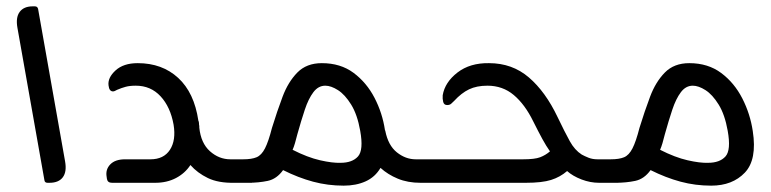

<svg xmlns="http://www.w3.org/2000/svg" viewBox="-20 -576 2430 605"><path d="M136 0H130Q121 0 120 -8L35 -488Q29 -521 42 -538.5Q55 -556 83 -556H90Q98 -556 100 -548L185 -68Q191 -35 178 -17.5Q165 0 136 0Z M706 -74H761L774 0H719Q668 1 635 -15Q602 -31 580 -56Q563 -30 534.5 -15Q506 0 469 0H333Q319 0 317 -12L316 -19Q312 -42 327.5 -58Q343 -74 374 -74H454Q496 -74 515.5 -104Q535 -134 527 -183Q517 -239 486 -272.5Q455 -306 408 -306Q389 -306 376 -302.5Q363 -299 349 -293Q341 -288 336 -288Q324 -288 322 -307Q319 -331 344 -354Q369 -377 414 -377Q491 -377 541.5 -330.5Q592 -284 605 -196Q607 -192 607 -187.5Q607 -183 608 -179V-174Q613 -125 641.5 -99.5Q670 -74 706 -74Z M1344 -74 1357 0H1305Q1265 0 1233.5 -13Q1202 -26 1179 -47Q1162 -18 1132 -4.5Q1102 9 1063 9Q1013 9 966.5 -3.5Q920 -16 872 -40Q852 -12 823.5 -6Q795 0 761 0H751L738 -74H746Q773 -74 788.5 -80.5Q804 -87 815 -108.5Q826 -130 837 -173Q853 -225 870.5 -271.5Q888 -318 917 -347.5Q946 -377 994 -377Q1053 -377 1094 -346.5Q1135 -316 1160 -268Q1185 -220 1193 -166L1194 -164Q1203 -118 1230.5 -96Q1258 -74 1290 -74ZM1053 -63Q1090 -63 1108 -83Q1126 -103 1115 -164Q1106 -215 1086.5 -246.5Q1067 -278 1045 -292Q1023 -306 1005 -306Q983 -306 967.5 -285.5Q952 -265 940.5 -230.5Q929 -196 917 -153Q913 -137 909.5 -125Q906 -113 902 -104Q949 -80 988.5 -71Q1028 -62 1053 -63Z M1914 -74 1928 0H1868Q1840 0 1812.5 -10.5Q1785 -21 1767 -37Q1745 -18 1716.5 -9Q1688 0 1637 0H1338L1325 -74H1628Q1665 -74 1682 -80.5Q1699 -87 1713 -99Q1701 -116 1689 -138Q1677 -160 1660 -194Q1634 -247 1599 -276.5Q1564 -306 1516 -306Q1482 -306 1458 -294.5Q1434 -283 1411 -258Q1406 -253 1401.5 -249Q1397 -245 1389 -245Q1379 -245 1376.5 -255Q1374 -265 1375 -276Q1382 -317 1421.5 -347.5Q1461 -378 1521 -377Q1594 -377 1646.5 -332Q1699 -287 1737 -207Q1760 -159 1775.5 -131Q1791 -103 1813 -89Q1822 -84 1834.5 -79Q1847 -74 1863 -74Z M2352 -163Q2366 -73 2327 -32Q2288 9 2221 9Q2171 9 2124.5 -3.5Q2078 -16 2030 -40Q2010 -12 1981.5 -6Q1953 0 1919 0H1909L1896 -74H1904Q1931 -74 1946.5 -80.5Q1962 -87 1973 -108.5Q1984 -130 1995 -173Q2011 -225 2028.5 -271.5Q2046 -318 2075 -347.5Q2104 -377 2152 -377Q2211 -377 2252.5 -346Q2294 -315 2319 -266Q2344 -217 2352 -163ZM2211 -63Q2248 -63 2266 -83Q2284 -103 2273 -164Q2264 -215 2244.5 -246.5Q2225 -278 2203 -292Q2181 -306 2163 -306Q2141 -306 2125.5 -285.5Q2110 -265 2098.5 -230.5Q2087 -196 2075 -153Q2071 -137 2067.5 -125Q2064 -113 2060 -104Q2107 -80 2146.5 -71Q2186 -62 2211 -63Z"/></svg>

Font: Zain
Style: Italic
Weight: 400
Italic angle: -10°
Designer: Zain,Boutros
Foundry: Mobile Telecommunications Company (Zain), 2024
Version: Version 1.51; ttfautohint (v1.8.4)